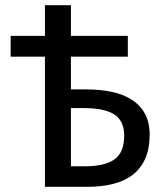

<svg xmlns="http://www.w3.org/2000/svg" viewBox="-20 -719 640 739"><path d="M153 0V-501H21V-581H153V-699H253V-581H472V-501H253V-375H311Q365 -375 410 -365.5Q455 -356 487.5 -335Q520 -314 538 -281Q556 -248 556 -201Q556 -147 539 -108.5Q522 -70 490.5 -46Q459 -22 415 -11Q371 0 317 0ZM253 -79H307Q383 -79 420.5 -105.5Q458 -132 458 -197Q458 -254 420 -278.5Q382 -303 301 -303H253Z"/></svg>

Font: Source Code Pro Medium
Style: Regular
Weight: 500
Monospace: yes
Designer: Paul D. Hunt, Teo Tuominen
Foundry: Adobe Systems Incorporated
Version: Version 2.030;PS 1.000;hotconv 16.6.51;makeotf.lib2.5.65220